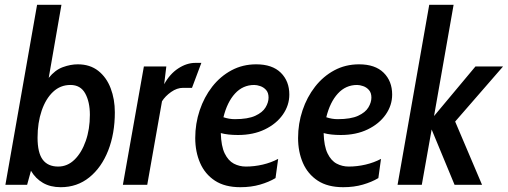

<svg xmlns="http://www.w3.org/2000/svg" viewBox="-20 -770 2116 800"><path d="M233 10Q190 10 159 -8Q128 -26 109 -58.5L93 0H2.5L134.5 -750H236L183 -445.5Q209.5 -478.5 241.8 -490.2Q274 -502 304 -502Q355 -502 389.5 -474.8Q424 -447.5 441.2 -402Q458.5 -356.5 458.5 -302Q458.5 -213.5 430.8 -142.8Q403 -72 352.2 -31Q301.5 10 233 10ZM222.5 -76Q261 -76 290.5 -104.8Q320 -133.5 337.2 -182.5Q354.5 -231.5 354.5 -291.5Q354.5 -345.5 335 -380.8Q315.5 -416 273.5 -416Q231.5 -416 201 -387.2Q170.5 -358.5 153.5 -308.5Q136.5 -258.5 136.5 -196.5Q136.5 -133.5 158 -104.8Q179.5 -76 222.5 -76Z M492 0 579.5 -493H673L664 -419Q687.5 -462 722.8 -485Q758 -508 794 -508H819L780 -404H742.5Q717.5 -404 693 -386.8Q668.5 -369.5 655 -348L593.5 0Z M1128 -28Q1100.5 -11.5 1063.5 -0.8Q1026.5 10 981.5 10Q917 10 875.5 -17.2Q834 -44.5 813.8 -91Q793.5 -137.5 793.5 -195Q793.5 -255 812 -310.2Q830.5 -365.5 864.2 -408.8Q898 -452 944.5 -477Q991 -502 1047.5 -502Q1114.5 -502 1150 -467Q1185.5 -432 1185.5 -376Q1185.5 -331 1158.5 -292.5Q1131.5 -254 1083.5 -230.8Q1035.5 -207.5 971.5 -207.5Q929 -207.5 900 -215.5Q901.5 -161 916.2 -130.8Q931 -100.5 954.2 -88.2Q977.5 -76 1004.5 -76Q1039.5 -76 1074.8 -84.2Q1110 -92.5 1139 -108ZM1039.5 -416Q992 -416 959.2 -380.2Q926.5 -344.5 911 -281.5Q934.5 -273.5 958.5 -273.5Q1013 -273.5 1043.5 -287.5Q1074 -301.5 1086.5 -322.5Q1099 -343.5 1099 -363.5Q1099 -383.5 1088.8 -395Q1078.5 -406.5 1064.5 -411.2Q1050.5 -416 1039.5 -416Z M1556.5 -28Q1529 -11.5 1492 -0.8Q1455 10 1410 10Q1345.5 10 1304 -17.2Q1262.5 -44.5 1242.2 -91Q1222 -137.5 1222 -195Q1222 -255 1240.5 -310.2Q1259 -365.5 1292.8 -408.8Q1326.5 -452 1373 -477Q1419.5 -502 1476 -502Q1543 -502 1578.5 -467Q1614 -432 1614 -376Q1614 -331 1587 -292.5Q1560 -254 1512 -230.8Q1464 -207.5 1400 -207.5Q1357.5 -207.5 1328.5 -215.5Q1330 -161 1344.8 -130.8Q1359.5 -100.5 1382.8 -88.2Q1406 -76 1433 -76Q1468 -76 1503.2 -84.2Q1538.5 -92.5 1567.5 -108ZM1468 -416Q1420.5 -416 1387.8 -380.2Q1355 -344.5 1339.5 -281.5Q1363 -273.5 1387 -273.5Q1441.5 -273.5 1472 -287.5Q1502.5 -301.5 1515 -322.5Q1527.5 -343.5 1527.5 -363.5Q1527.5 -383.5 1517.2 -395Q1507 -406.5 1493 -411.2Q1479 -416 1468 -416Z M1636.5 0 1768.5 -750H1870L1788.5 -286.5L1961 -493H2076L1876.5 -263.5L1988.5 0H1874L1778.5 -230.5L1737.5 0Z"/></svg>

Font: Cabin Condensed Medium
Style: Italic
Weight: 500
Width: 3
Italic angle: -10°
Designer: Pablo Impallari
Foundry: Pablo Impallari. http://www.impallari.com Igino Marini. http://www.ikern.com
Version: Version 3.001; ttfautohint (v1.8.3)